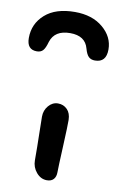

<svg xmlns="http://www.w3.org/2000/svg" viewBox="-128 -791 550 888"><g transform="rotate(10 147.0 -347.5)"><path d="M150.9 -742.2Q232.4 -742.2 282.7 -699.7Q333 -657.2 333 -598.1Q333 -537.1 279.8 -537.1Q261.2 -537.1 250.2 -547.6Q239.3 -558.1 231.9 -585Q216.8 -642.1 146 -642.1Q73.2 -642.1 55.2 -585Q46.9 -554.7 36.6 -543.5Q26.4 -532.2 7.8 -532.2Q-39.1 -532.2 -39.1 -586.9Q-39.1 -653.8 10.7 -698Q60.5 -742.2 150.9 -742.2ZM157.2 46.9Q128.4 46.9 107.7 22.5Q86.9 -2 86.9 -34.2Q86.9 -98.1 85.4 -157.7Q84 -217.3 84 -238.8Q84 -268.6 102.5 -290.3Q121.1 -312 147 -312Q172.9 -312 190.2 -294.4Q207.5 -276.9 208 -245.1Q208.5 -221.2 203.9 -120.8Q199.2 -20.5 199.2 2Q199.2 22.9 188.5 34.9Q177.7 46.9 157.2 46.9Z"/></g></svg>

Font: Shantell Sans Irregular Bouncy
Style: Regular
Weight: 500
Designer: Stephen Nixon, Anya Danilova, Shantell Martin
Foundry: Arrow Type
Version: Version 1.006;[9816181b4]